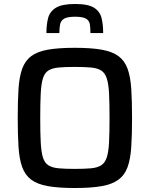

<svg xmlns="http://www.w3.org/2000/svg" viewBox="-20 -936 752 964"><path d="M355 8Q273 8 220 -1.5Q167 -11 136.5 -34Q106 -57 91.5 -97Q77 -137 73 -197.5Q69 -258 69 -344Q69 -430 73 -490.5Q77 -551 91.5 -591Q106 -631 136.5 -654Q167 -677 220 -686.5Q273 -696 355 -696Q438 -696 491 -686.5Q544 -677 575 -654Q606 -631 620.5 -591Q635 -551 639 -490.5Q643 -430 643 -344Q643 -258 639 -197.5Q635 -137 620.5 -97Q606 -57 575 -34Q544 -11 491 -1.5Q438 8 355 8ZM355 -88Q405 -88 437 -91Q469 -94 488 -106Q507 -118 516 -145.5Q525 -173 527.5 -221Q530 -269 530 -344Q530 -419 527.5 -467Q525 -515 516 -542.5Q507 -570 488 -582Q469 -594 437 -597Q405 -600 355 -600Q306 -600 274 -597Q242 -594 223 -582Q204 -570 195.5 -542.5Q187 -515 184.5 -467Q182 -419 182 -344Q182 -269 184.5 -221Q187 -173 195.5 -145.5Q204 -118 223 -106Q242 -94 274 -91Q306 -88 355 -88ZM357 -916Q423 -916 452.5 -897Q482 -878 490 -845Q498 -812 498 -770H434Q434 -796 431 -814.5Q428 -833 411.5 -842.5Q395 -852 357 -852Q319 -852 302.5 -842.5Q286 -833 282 -814.5Q278 -796 278 -770H213Q213 -812 221.5 -845Q230 -878 260.5 -897Q291 -916 357 -916Z"/></svg>

Font: Saira Medium
Style: Regular
Weight: 500
Designer: Hector Gatti with collaboration of the Omnibus-Type team
Foundry: Omnibus-Type
Version: Version 1.100; ttfautohint (v1.8.3)